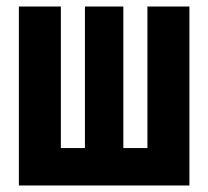

<svg xmlns="http://www.w3.org/2000/svg" viewBox="-20 -570 640 590"><path d="M38 0V-550H167V-115H241V-550H359V-115H433V-550H562V0Z"/></svg>

Font: JetBrains Mono NL ExtraBold
Style: Regular
Weight: 800
Designer: Philipp Nurullin, Konstantin Bulenkov
Foundry: JetBrains
Version: Version 2.304; ttfautohint (v1.8.4.7-5d5b)